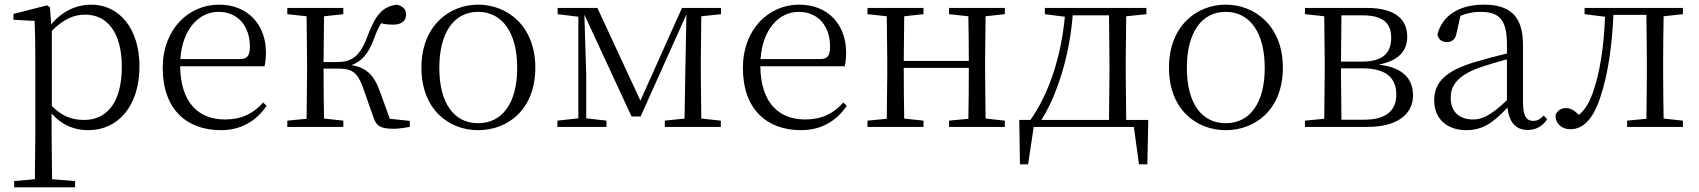

<svg xmlns="http://www.w3.org/2000/svg" viewBox="-20 -546 7308 826"><path d="M360 14C489 14 580 -91 580 -261C580 -422 494 -526 372 -526C313 -526 250 -501 200 -441L195 -515L182 -523L38 -486V-461L129 -456C131 -406 132 -351 132 -282V30L130 225L41 233V260H303V233L204 225L202 30V-58C250 -3 306 14 360 14ZM203 -413C256 -467 301 -483 347 -483C439 -483 504 -409 504 -259C504 -94 431 -30 343 -30C291 -30 249 -44 203 -90Z M930 14C1018 14 1083 -26 1127 -91L1112 -105C1070 -57 1018 -32 948 -32C836 -32 757 -102 755 -261H1118C1122 -277 1124 -297 1124 -321C1124 -438 1048 -526 922 -526C791 -526 680 -420 680 -254C680 -74 785 14 930 14ZM756 -292C764 -418 834 -495 920 -495C1006 -495 1055 -431 1055 -346C1055 -309 1046 -292 1013 -292Z M1586 -43C1599 -3 1617 8 1675 8C1694 8 1721 4 1743 0V-26L1657 -35L1615 -151C1589 -224 1556 -255 1492 -266C1535 -281 1565 -313 1590 -382C1600 -411 1610 -430 1620 -446C1635 -442 1651 -440 1672 -440C1707 -440 1727 -456 1727 -483C1727 -506 1714 -519 1688 -526C1627 -518 1597 -485 1562 -393C1528 -299 1490 -279 1429 -279H1372L1374 -476L1457 -485V-512H1216V-485L1299 -476L1301 -285V-227L1299 -35L1216 -27V0H1457V-27L1374 -36C1373 -90 1372 -175 1372 -251H1430C1493 -251 1516 -238 1541 -171Z M2037 14C2164 14 2283 -74 2283 -255C2283 -435 2162 -526 2037 -526C1913 -526 1793 -435 1793 -255C1793 -75 1911 14 2037 14ZM2037 -16C1934 -16 1870 -101 1870 -254C1870 -407 1934 -495 2037 -495C2140 -495 2205 -407 2205 -254C2205 -101 2140 -16 2037 -16Z M2468 0H2589V-27L2502 -37V-223L2494 -483L2697 -45H2736L2933 -484L2928 -222L2925 -36L2840 -27V0H3081V-27L2997 -36L2995 -227V-285L2997 -476L3082 -485V-512H2914L2735 -113L2550 -512H2379V-485L2468 -474V-37L2378 -27V0Z M3426 14C3514 14 3579 -26 3623 -91L3608 -105C3566 -57 3514 -32 3444 -32C3332 -32 3253 -102 3251 -261H3614C3618 -277 3620 -297 3620 -321C3620 -438 3544 -526 3418 -526C3287 -526 3176 -420 3176 -254C3176 -74 3281 14 3426 14ZM3252 -292C3260 -418 3330 -495 3416 -495C3502 -495 3551 -431 3551 -346C3551 -309 3542 -292 3509 -292Z M4063 -485 4146 -476C4147 -422 4148 -343 4148 -284H3868L3870 -476L3953 -485V-512H3712V-485L3795 -476L3797 -285V-227L3795 -35L3712 -27V0H3953V-27L3870 -36C3869 -91 3868 -176 3868 -254H4148C4148 -176 4147 -91 4146 -35L4063 -27V0H4303V-27L4220 -36L4218 -227V-285L4220 -476L4303 -485V-512H4063Z M4475 -485 4561 -474C4545 -303 4494 -145 4413 -30H4365L4368 161H4403L4427 0H4858L4880 161H4916L4920 -30H4825L4823 -227V-285L4825 -476L4912 -485V-512H4475ZM4751 -30H4460C4487 -72 4509 -119 4526 -166C4563 -263 4586 -371 4595 -480H4751L4753 -285V-227Z M5253 14C5380 14 5499 -74 5499 -255C5499 -435 5378 -526 5253 -526C5129 -526 5009 -435 5009 -255C5009 -75 5127 14 5253 14ZM5253 -16C5150 -16 5086 -101 5086 -254C5086 -407 5150 -495 5253 -495C5356 -495 5421 -407 5421 -254C5421 -101 5356 -16 5253 -16Z M5676 0H5862C6006 0 6059 -66 6059 -135C6059 -207 6016 -256 5911 -268C6006 -286 6034 -335 6034 -388C6034 -463 5982 -512 5860 -512H5594V-485L5677 -476L5679 -285V-227L5677 -35L5594 -27V0ZM5751 -480H5842C5930 -480 5965 -446 5965 -384C5965 -314 5925 -281 5839 -281H5749ZM5749 -252H5841C5948 -252 5987 -207 5987 -139C5987 -70 5943 -31 5848 -31H5751L5749 -227Z M6552 13C6587 13 6616 -2 6636 -33L6621 -49C6605 -32 6593 -26 6576 -26C6547 -26 6532 -45 6532 -111V-354C6532 -476 6476 -526 6364 -526C6257 -526 6185 -479 6164 -398C6168 -377 6182 -365 6204 -365C6227 -365 6242 -376 6247 -407L6263 -478C6292 -490 6320 -495 6347 -495C6427 -495 6463 -466 6463 -354V-316C6418 -305 6369 -292 6325 -279C6197 -241 6150 -190 6150 -114C6150 -31 6210 14 6287 14C6359 14 6404 -18 6465 -83C6472 -23 6499 13 6552 13ZM6463 -115C6397 -52 6359 -32 6317 -32C6259 -32 6221 -64 6221 -126C6221 -179 6253 -221 6339 -253C6376 -266 6420 -279 6463 -291Z M7062 0H7220V-27L7137 -36C7136 -91 7135 -173 7135 -227V-285C7135 -338 7136 -420 7137 -476L7220 -485V-512H6797V-485L6885 -474C6880 -344 6863 -233 6832 -146C6815 -100 6798 -72 6772 -52C6753 -71 6737 -81 6717 -81C6695 -81 6681 -71 6672 -51C6672 -13 6699 10 6736 10C6789 10 6835 -31 6867 -135C6897 -226 6915 -345 6921 -482H7063L7065 -285V-227L7063 -35L6980 -27V0Z"/></svg>

Font: Noto Serif CJK KR Light
Style: Regular
Weight: 300
Designer: Ryoko NISHIZUKA 西塚涼子 (kana & ideographs); Frank Grießhammer (Latin, Greek & Cyrillic); Wenlong ZHANG 张文龙 (bopomofo); San
Foundry: Adobe
Version: Version 2.001;hotconv 1.1.0;makeotfexe 2.6.0